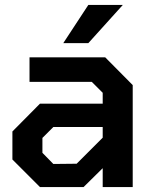

<svg xmlns="http://www.w3.org/2000/svg" viewBox="-20 -754 625 774"><path d="M235 -580 336 -734H475L336 -580ZM141 0 30 -111V-224L141 -336H394V-380L350 -424H99V-523H404L515 -411V0H394V-76L317 0ZM195 -93 289 -94 394 -199V-242H195L151 -198V-138Z"/></svg>

Font: Tomorrow Medium
Style: Regular
Weight: 500
Designer: Tony de Marco, Monica Rizzolli
Foundry: Just in Type
Version: Version 2.002